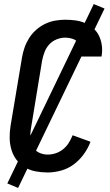

<svg xmlns="http://www.w3.org/2000/svg" viewBox="-20 -840 540 944"><path d="M214 8Q184 8 155 2.5Q126 -3 102 -17.5Q78 -32 61 -54.5Q44 -77 36 -104.5Q28 -132 27.5 -161.5Q27 -191 32 -222L88 -556Q92 -581 100.5 -605.5Q109 -630 123 -652.5Q137 -675 157.5 -693Q178 -711 201.5 -722.5Q225 -734 250.5 -738.5Q276 -743 301 -743Q327 -743 352 -739.5Q377 -736 398.5 -726.5Q420 -717 438 -701.5Q456 -686 466.5 -664.5Q477 -643 480.5 -618Q484 -593 480 -568L479 -562H378V-565Q381 -583 378 -600.5Q375 -618 364 -631Q353 -644 336 -649.5Q319 -655 301 -655Q280 -655 258.5 -646.5Q237 -638 222 -621.5Q207 -605 199 -584Q191 -563 187 -542L132 -207Q128 -184 129.5 -161Q131 -138 141 -119Q151 -100 171 -90Q191 -80 215 -80Q234 -80 254 -86.5Q274 -93 290.5 -106.5Q307 -120 318 -137.5Q329 -155 337 -175L425 -143Q413 -111 392 -82Q371 -53 343 -32Q315 -11 281 -1.5Q247 8 214 8ZM69 84 16 62 441 -820 494 -798Z"/></svg>

Font: Iosevka Curly Semibold
Style: Italic
Weight: 600
Italic angle: -9°
Monospace: yes
Designer: Belleve Invis
Foundry: Belleve Invis
Version: Version 22.1.2; ttfautohint (v1.8.4)